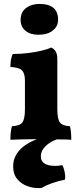

<svg xmlns="http://www.w3.org/2000/svg" viewBox="-20 -709 415 978"><path d="M176 -532Q134 -532 109.5 -552.5Q85 -573 85 -607Q85 -647 112.5 -668Q140 -689 181 -689Q276 -689 276 -608Q276 -575 249 -553.5Q222 -532 176 -532ZM33 3Q33 -18 35 -35.5Q37 -53 41 -66Q81 -68 94 -85.5Q107 -103 107 -153V-298Q107 -333 93.5 -349Q80 -365 33 -368Q33 -385 35.5 -402.5Q38 -420 45 -434Q86 -434 125 -439Q164 -444 194.5 -451.5Q225 -459 240 -467Q255 -461 263.5 -447Q272 -433 272 -409V-153Q272 -103 285 -85.5Q298 -68 336 -66Q340 -53 341.5 -35Q343 -17 343 3Q332 2 312.5 1.5Q293 1 269 1Q233 14 210.5 37Q188 60 188 87Q188 113 207.5 124.5Q227 136 261 136Q281 136 297 132Q304 142 309 165.5Q314 189 311 206Q280 212 248 223Q216 234 193 248Q186 249 181.5 249Q177 249 171 249Q147 249 118 238.5Q89 228 68 203.5Q47 179 47 138Q47 95 76 60Q105 25 167 0Q126 0 88.5 1Q51 2 33 3Z"/></svg>

Font: Vollkorn ExtraBold
Style: Regular
Weight: 800
Designer: Friedrich Althausen
Foundry: Friedrich Althausen
Version: Version 5.000; ttfautohint (v1.8.3)